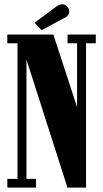

<svg xmlns="http://www.w3.org/2000/svg" viewBox="-20 -858 472 878"><path d="M13.5 0V-40H60V-660H13.5V-700H224L332.5 -368V-660H289V-700H418V-660H373.5V0H288.5L101 -585.5V-40H144.5V0ZM170.5 -720 138 -754 235.5 -826.5Q251.5 -838.5 263.5 -838.5Q273.5 -838.5 281 -833.2Q288.5 -828 292.5 -821Q296.5 -814 296.5 -806Q296.5 -784.5 270.5 -774Z"/></svg>

Font: Imbue 10pt Black
Style: Regular
Weight: 900
Designer: Tyler Finck
Foundry: Etcetera Type Company
Version: Version 1.102; ttfautohint (v1.8.3)